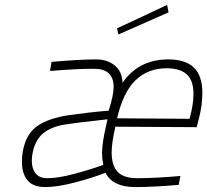

<svg xmlns="http://www.w3.org/2000/svg" viewBox="-20 -750 841 779"><path d="M69 -93Q69 -118 73 -138Q86 -208 132.5 -239.5Q179 -271 261 -283Q346 -295 421 -301Q441 -364 441 -397Q441 -471 362 -471Q289 -471 183 -462L189 -499Q304 -509 370 -509Q416 -509 446 -484Q476 -459 477 -414Q542 -509 664 -509Q732 -509 766.5 -476Q801 -443 801 -373Q801 -322 787 -269L778 -234L448 -236Q433 -169 433 -132Q433 -79 457 -53Q481 -27 537 -27Q609 -27 712 -36L705 0Q602 9 529 9Q437 9 408 -49Q351 -27 281.5 -9Q212 9 164 9Q114 9 91.5 -18.5Q69 -46 69 -93ZM765 -368Q765 -423 738 -448Q711 -473 656 -473Q581 -473 530.5 -425Q480 -377 455 -270L749 -268Q765 -326 765 -368ZM399 -81Q394 -108 394 -129Q394 -170 411 -242L416 -266Q288 -252 239 -244Q188 -235 157 -210.5Q126 -186 114 -138Q109 -116 109 -98Q109 -67 124 -47Q139 -27 173 -27Q215 -27 279.5 -44Q344 -61 399 -81ZM455 -635 658 -730 664 -700 460 -610Z"/></svg>

Font: Cairo ExtraLight
Style: Italic
Weight: 275
Italic angle: -13°
Designer: Mohamed Gaber, Accademia di Belle Arti di Urbino and others
Foundry: Kief Type Foundry, Accademia di Belle Arti di Urbino and others
Version: Version 3.011